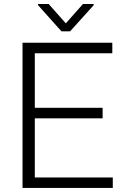

<svg xmlns="http://www.w3.org/2000/svg" viewBox="-20 -920 609 940"><path d="M532.2 -51.3V0H90.3V-710.9H529.8V-659.2H150.4V-392.1H482.4V-340.8H150.4V-51.3ZM218.3 -900.4 302.2 -805.7 386.2 -900.4H438.5V-894.5L323.2 -766.6H280.8L166 -895V-900.4Z"/></svg>

Font: Vazirmatn RD FD ExtraLight
Style: Regular
Weight: 200
Designer: Saber Rastikerdar
Foundry: Saber Rastikerdar
Version: Version 33.003